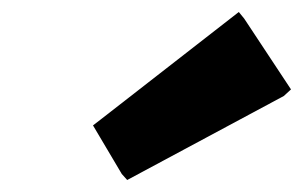

<svg xmlns="http://www.w3.org/2000/svg" viewBox="-20 -874 505 320"><path d="M148 -675 135 -665 183 -584 192 -574 453 -714 465 -725 387 -843 378 -854Z"/></svg>

Font: Hussar Woodtype
Style: UltraObl
Weight: 900
Foundry: Cannot Into Space Fonts
Version: Version 1.07